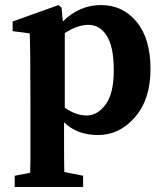

<svg xmlns="http://www.w3.org/2000/svg" viewBox="-20 -518 649 758"><path d="M228 -433.1Q293 -498 378.9 -498Q464.8 -498 519.5 -431.6Q574.2 -365.2 574.2 -245.6Q574.2 -126 512.9 -55.4Q451.7 15.1 367.7 15.1Q284.2 15.1 232.9 -35.2V43.5Q232.9 122.1 233.9 161.1L308.1 175.8V220.2H38.1V175.8L99.1 164.1Q100.1 125 100.1 113.8V-119.1Q100.1 -340.8 97.2 -386.2L29.8 -395V-433.1L210.9 -498L223.1 -487.8ZM235.8 -387.2V-92.8Q279.8 -62 322.3 -62Q364.7 -62 397 -105.5Q429.2 -148.9 429.2 -241Q429.2 -333 401.6 -376.5Q374 -419.9 329.6 -419.9Q285.2 -419.9 235.8 -387.2Z"/></svg>

Font: SourceSerifPro-Bold
Style: Bold
Weight: 700
Designer: Frank Grießhammer
Foundry: Adobe Systems Incorporated
Version: Version 1.014;PS Version 1.0;hotconv 1.0.73;makeotf.lib2.5.5